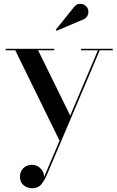

<svg xmlns="http://www.w3.org/2000/svg" viewBox="-20 -713 605 995"><path d="M177.5 -452.5 347.5 -106.5 291.5 22 59 -452.5H9.5V-460H261V-452.5ZM564.5 -460V-452.5H497L221.5 196.5Q208 226.5 192 244.5Q176 262.5 145.5 262.5Q131.5 262.5 117.2 256.2Q103 250 93.2 236.8Q83.5 223.5 83.5 203Q83.5 184.5 91.8 170.5Q100 156.5 114 148.8Q128 141 146 141Q162 141 176.2 149.2Q190.5 157.5 199.5 171.8Q208.5 186 208.5 204.5L487.5 -452.5H400V-460ZM273.5 -553.5 269 -559 362.5 -675Q373.5 -690 387.5 -692.2Q401.5 -694.5 414 -689Q426.5 -683.5 432 -673.5Q438.5 -663.5 438 -650.5Q437.5 -637.5 430.2 -626.8Q423 -616 410 -611.5Z"/></svg>

Font: BodoniModa_28ptMedium
Style: Regular
Weight: 500
Designer: Owen Earl
Foundry: indestructible type
Version: Version 2.004